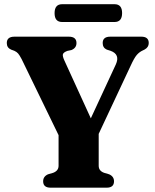

<svg xmlns="http://www.w3.org/2000/svg" viewBox="-20 -870 718 890"><path d="M508.5 -29.5Q508.5 0 474 0H215Q180 0 180 -29.5Q180 -52 202.5 -62L226.5 -69Q251.5 -78.5 251.5 -101.5V-243.5L80 -596.5Q70.5 -614.5 64 -622Q57.5 -629.5 46.5 -634.5L31.5 -640Q11.5 -648.5 11.5 -670.5Q11.5 -700 47 -700H299Q334.5 -700 334.5 -670.5Q334.5 -647.5 311 -638L292 -634Q273.5 -627 271.5 -618Q269.5 -609 278.5 -589.5L401 -321.5L517 -571.5Q538 -618 492.5 -634.5L475 -640Q456 -648.5 456 -670.5Q456 -700 491 -700H635Q669.5 -700 669.5 -670.5Q669.5 -651 650.5 -640.5L642.5 -636.5Q626.5 -629.5 614.2 -615.5Q602 -601.5 585 -564L437.5 -249.5V-101.5Q437.5 -78 462.5 -69L486 -62Q508.5 -52 508.5 -29.5ZM233 -809Q233 -850.5 268 -850.5H511Q546 -850.5 546 -809.5Q546 -768 511 -768H268Q233 -768 233 -809Z"/></svg>

Font: Fraunces 72pt Soft
Style: Bold
Weight: 700
Version: Version 1.000;[b76b70a41]